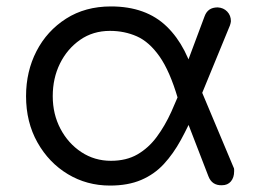

<svg xmlns="http://www.w3.org/2000/svg" viewBox="-20 -572 814 597"><path d="M322 5Q250 5 191 -30.5Q132 -66 96.5 -129Q61 -192 61 -273Q61 -350 93.5 -413Q126 -476 185.5 -514Q245 -552 325 -552Q434 -552 498.5 -489.5Q563 -427 590 -313L533 -266Q508 -351 476 -396.5Q444 -442 405.5 -459Q367 -476 322 -476Q269 -476 229 -448Q189 -420 166.5 -374.5Q144 -329 144 -273Q144 -217 168 -171.5Q192 -126 233 -99Q274 -72 325 -72Q373 -72 407.5 -92Q442 -112 467.5 -146.5Q493 -181 512.5 -224Q532 -267 549 -312L588 -231Q566 -180 542.5 -137Q519 -94 489.5 -62Q460 -30 419 -12.5Q378 5 322 5ZM670 4Q639 5 628 -24L531 -275L593 -321L706 -52Q708 -49 708 -45Q708 -41 708 -39Q708 -20 698 -8Q688 4 670 4ZM584 -223 530 -291 616 -521Q621 -535 631 -542Q641 -549 657 -549Q675 -548 686.5 -536Q698 -524 698 -506Q698 -504 697 -500Q696 -496 695 -493Z"/></svg>

Font: Comfortaa Medium
Style: Regular
Weight: 500
Designer: Johan Aakerlund
Foundry: Johan Aakerlund
Version: Version 3.104; ttfautohint (v1.8.1.43-b0c9)